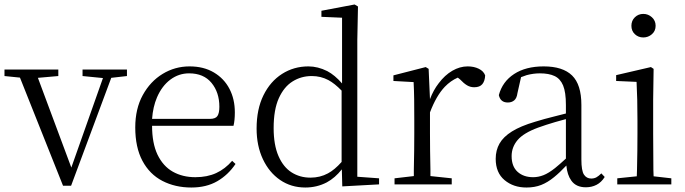

<svg xmlns="http://www.w3.org/2000/svg" viewBox="-28 -822 3056 856"><path d="M253 6 61 -476 -8 -483V-512H232V-483L141 -475L290 -75L431 -474L340 -483V-512H538V-483L468 -475L289 6Z M825 14Q753 14 696 -15.5Q639 -45 607 -105Q575 -165 575 -254Q575 -337 608.5 -398Q642 -459 697 -492.5Q752 -526 817 -526Q880 -526 925.5 -499Q971 -472 995 -426Q1019 -380 1019 -321Q1019 -285 1013 -261H650Q650 -184 674 -133Q699 -81 742.5 -56.5Q786 -32 843 -32Q896 -32 936 -50.5Q976 -69 1007 -105L1022 -91Q989 -42 940.5 -14Q892 14 825 14ZM650 -292H908Q933 -292 941.5 -305Q950 -318 950 -346Q950 -410 915 -452.5Q880 -495 815 -495Q769 -495 731.5 -467Q694 -439 672 -388Q654 -346 650 -292Z M1333 14Q1270 14 1221 -19.5Q1172 -53 1144 -112.5Q1116 -172 1116 -249Q1116 -335 1146.5 -397Q1177 -459 1229.5 -492.5Q1282 -526 1347 -526Q1389 -526 1431 -505Q1465 -487 1497 -450V-743L1405 -747V-774L1553 -802L1568 -793L1565 -643V-34L1662 -27V0L1498 9L1496 -67Q1466 -29 1429 -9Q1385 14 1333 14ZM1495 -418Q1464 -450 1436 -465Q1402 -483 1362 -483Q1315 -483 1276.5 -459Q1238 -435 1215 -384Q1192 -333 1192 -251Q1192 -176 1213.5 -126.5Q1235 -77 1272 -53.5Q1309 -30 1356 -30Q1399 -30 1434 -49Q1464 -65 1495 -100Z M1731 0V-27L1817 -37Q1817 -50 1817 -65Q1818 -106 1818.5 -150Q1819 -194 1819 -227V-285Q1819 -337 1818.5 -378Q1818 -419 1816 -456L1726 -461V-486L1870 -523L1883 -515L1889 -380Q1904 -420 1928 -451Q1955 -487 1988.5 -506.5Q2022 -526 2057 -526Q2085 -526 2106.5 -515.5Q2128 -505 2135 -486Q2134 -461 2122.5 -447Q2111 -433 2086 -433Q2069 -433 2054.5 -441.5Q2040 -450 2023 -468L2013 -476Q1981 -462 1955 -435Q1917 -395 1889 -321V-227Q1889 -194 1889.5 -150Q1890 -106 1891 -65Q1891 -50 1891 -37L1986 -27V0Z M2319 14Q2261 14 2221.5 -19Q2182 -52 2182 -114Q2182 -152 2199 -182Q2216 -212 2254.5 -236Q2293 -260 2357 -279Q2399 -292 2444 -303Q2471 -310 2495 -316V-354Q2495 -411 2482.5 -441Q2470 -471 2444.5 -483Q2419 -495 2379 -495Q2350 -495 2320 -487Q2308 -483 2295 -478L2279 -407Q2276 -384 2264.5 -374.5Q2253 -365 2236 -365Q2203 -365 2196 -398Q2212 -458 2264 -492Q2316 -526 2396 -526Q2481 -526 2522.5 -485.5Q2564 -445 2564 -354V-111Q2564 -61 2575.5 -43.5Q2587 -26 2608 -26Q2621 -26 2631 -31.5Q2641 -37 2653 -49L2668 -33Q2653 -9 2631.5 2Q2610 13 2584 13Q2540 13 2519 -17Q2501 -42 2497 -84Q2468 -53 2442 -32Q2414 -9 2385 2.5Q2356 14 2319 14ZM2495 -291Q2472 -285 2448 -278Q2407 -266 2371 -253Q2306 -229 2279.5 -197.5Q2253 -166 2253 -126Q2253 -80 2279.5 -56Q2306 -32 2349 -32Q2372 -32 2395 -41Q2418 -50 2447 -73Q2468 -90 2495 -115Z M2724 0V-27L2811 -36Q2812 -49 2812 -65Q2813 -106 2813.5 -150Q2814 -194 2814 -227V-285Q2814 -335 2813 -377.5Q2812 -420 2810 -457L2719 -461V-487L2874 -523L2886 -515L2884 -378V-227Q2884 -194 2884.5 -150Q2885 -106 2885 -65Q2885 -49 2886 -36L2965 -27V0ZM2840 -655Q2818 -655 2802.5 -669.5Q2787 -684 2787 -707Q2787 -730 2802.5 -745Q2818 -760 2840 -760Q2862 -760 2878.5 -745Q2895 -730 2895 -707Q2895 -684 2878.5 -669.5Q2862 -655 2840 -655Z"/></svg>

Font: Early Summer Mincho Light
Style: Regular
Weight: 300
Designer: GuiWonder
Version: Version 1.002